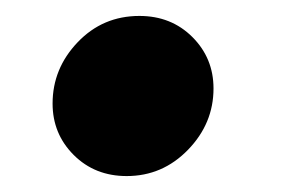

<svg xmlns="http://www.w3.org/2000/svg" viewBox="-20 -417 373 241"><path d="M46 -287Q46 -331 77.5 -364Q109 -397 155 -397Q195 -397 221.5 -370.5Q248 -344 248 -306Q248 -262 216 -229Q184 -196 139 -196Q99 -196 72.5 -222.5Q46 -249 46 -287Z"/></svg>

Font: Lemonada SemiBold
Style: Regular
Weight: 600
Designer: Mohamed Gaber (Arabic) Eduardo Tunni (Latin)
Foundry: Kief Type Foundry
Version: Version 3.006